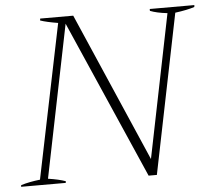

<svg xmlns="http://www.w3.org/2000/svg" viewBox="-51 -755 902 810"><g transform="rotate(-5 400.5 -350.0)"><path d="M7 -7Q43 -18 88 -23L222 -675Q173 -683 147 -692L148 -700H288L562 -69L685 -676Q640 -681 612 -692V-700H801L800 -692Q770 -682 718 -675L581 0H546L253 -669L122 -24Q169 -17 196 -7L195 0H6Z"/></g></svg>

Font: Trirong ExtraLight
Style: Italic
Weight: 275
Italic angle: -12°
Designer: Katatrad Team
Foundry: CadsonDemak
Version: Version 1.003